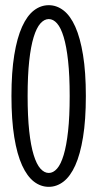

<svg xmlns="http://www.w3.org/2000/svg" viewBox="-20 -703 373 736"><path d="M309.1 -335Q309.1 -243.2 298.3 -177.2Q287.6 -111.3 268.6 -69.1Q249.5 -26.9 223.4 -6.8Q197.3 13.2 167 13.2Q136.2 13.2 110.1 -6.8Q84 -26.9 64.7 -69.1Q45.4 -111.3 34.7 -177.2Q23.9 -243.2 23.9 -335Q23.9 -426.3 34.7 -492.2Q45.4 -558.1 64.7 -600.6Q84 -643.1 110.1 -663.1Q136.2 -683.1 167 -683.1Q197.3 -683.1 223.4 -663.1Q249.5 -643.1 268.6 -600.6Q287.6 -558.1 298.3 -492.2Q309.1 -426.3 309.1 -335ZM247.1 -335Q247.1 -413.6 241 -469.5Q234.9 -525.4 224.1 -561Q213.4 -596.7 198.7 -613.3Q184.1 -629.9 167 -629.9Q149.9 -629.9 135 -613.3Q120.1 -596.7 109.1 -561Q98.1 -525.4 92 -469.5Q85.9 -413.6 85.9 -335Q85.9 -256.3 92 -200.4Q98.1 -144.5 109.1 -108.9Q120.1 -73.2 135 -56.6Q149.9 -40 167 -40Q184.1 -40 198.7 -56.6Q213.4 -73.2 224.1 -109.1Q234.9 -145 241 -200.7Q247.1 -256.3 247.1 -335Z"/></svg>

Font: Stint Ultra Condensed
Style: Regular
Weight: 400
Width: 1
Designer: Astigmatic (AOETI)
Foundry: Astigmatic (AOETI)
Version: Version 1.000